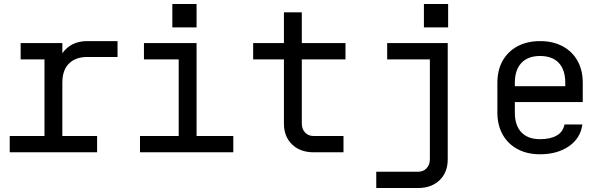

<svg xmlns="http://www.w3.org/2000/svg" viewBox="-20 -767 3040 967"><path d="M29 0V-82H204V-468H84V-550H294V-499Q338 -560 419 -560H572V-480H419Q361 -480 327.5 -447Q294 -414 294 -350V-82H469V0Z M685 0V-82H880V-468H705V-550H970V-82H1155V0ZM848 -747H970V-629H848Z M1560 0Q1492 0 1451 -39.5Q1410 -79 1410 -145V-468H1255V-550H1410V-705H1500V-550H1720V-468H1500V-145Q1500 -117 1516.5 -99.5Q1533 -82 1560 -82H1710V0Z M2085 180H1875V98H2085Q2112 98 2128.5 80.5Q2145 63 2145 35V-468H1930V-550H2235V35Q2235 101 2194 140.5Q2153 180 2085 180ZM2115 -747H2237V-629H2115Z M2700 10Q2635 10 2586.5 -16Q2538 -42 2511.5 -89.5Q2485 -137 2485 -200V-350Q2485 -414 2511.5 -461Q2538 -508 2586.5 -534Q2635 -560 2700 -560Q2765 -560 2813.5 -534Q2862 -508 2888.5 -461Q2915 -414 2915 -350V-253H2573V-200Q2573 -135 2606 -100.5Q2639 -66 2700 -66Q2752 -66 2784 -84.5Q2816 -103 2823 -140H2913Q2904 -71 2845.5 -30.5Q2787 10 2700 10ZM2573 -333H2827V-350Q2827 -415 2794.5 -450Q2762 -485 2700 -485Q2639 -485 2606 -450Q2573 -415 2573 -350Z"/></svg>

Font: Tiny
Style: Regular
Weight: 400
Designer: Philipp Nurullin, Konstantin Bulenkov
Foundry: JetBrains
Version: Version 2.251; ttfautohint (v1.8.4.7-5d5b)